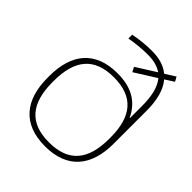

<svg xmlns="http://www.w3.org/2000/svg" viewBox="-199 -829 960 960"><g transform="rotate(45 280.5 -349.0)"><path d="M45 -255V-243C45 -84 122 9 278 9C435 9 512 -84 512 -243V-476C512 -552 496 -611 463 -649L510 -679L497 -703L443 -669C413 -694 372 -707 320 -707C277 -707 230 -702 192 -694V-667C232 -675 280 -679 320 -679C360 -679 392 -670 417 -653L312 -587L325 -562L438 -633C466 -600 479 -548 479 -477V-391H477C441 -468 376 -506 277 -506C122 -506 45 -414 45 -255ZM78 -245V-253C78 -401 139 -479 278 -479C418 -479 479 -401 479 -253V-245C479 -97 418 -19 278 -19C139 -19 78 -97 78 -245Z"/></g></svg>

Font: LT Wave Text Thin
Style: Regular
Weight: 100
Designer: Daniel Lyons
Version: Version 2.5 (Glyphs App)